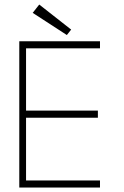

<svg xmlns="http://www.w3.org/2000/svg" viewBox="-20 -846 558 866"><path d="M67 -660H431V-628H97.5V-347H421.5V-315H97.5V-32H431V0H67ZM281.5 -688 127.5 -788 157 -825.5 301 -712.5Z"/></svg>

Font: League Spartan Thin
Style: Regular
Weight: 100
Foundry: The League of Moveable Type
Version: Version 2.002